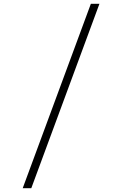

<svg xmlns="http://www.w3.org/2000/svg" viewBox="-20 -843 640 1006"><path d="M99 143 456 -823H501L144 143Z"/></svg>

Font: Iosevka Curly Slab XLtEx
Style: Regular
Weight: 200
Width: 7
Monospace: yes
Designer: Belleve Invis
Foundry: Belleve Invis
Version: Version 11.1.0; ttfautohint (v1.8.3)